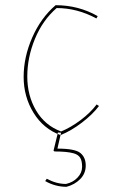

<svg xmlns="http://www.w3.org/2000/svg" viewBox="-20 -505 443 739"><path d="M198 -474Q277 -474 351 -434L356 -443Q282 -485 194 -485Q137 -436 104 -360.5Q71 -285 71 -209Q71 -133 109 -71Q147 -9 213 15Q253 -1 294.5 -32.5Q336 -64 361 -97L352 -103Q328 -71 290 -42.5Q252 -14 215 1Q153 -22 119 -79.5Q85 -137 85 -210.5Q85 -284 114.5 -355.5Q144 -427 198 -474ZM236 214Q193 214 154 192L160 183Q197 203 234 203Q261 197 278.5 178.5Q296 160 296 137Q296 114 288.5 102Q281 90 263 85Q238 78 190 78L186 75L203 5L215 6L201 67Q269 67 289.5 84Q310 101 310 132Q310 163 288.5 184.5Q267 206 236 214Z"/></svg>

Font: Almendra Display
Style: Regular
Weight: 400
Designer: Ana Sanfelippo
Foundry: Ana Sanfelippo
Version: Version 1.004